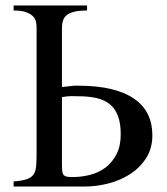

<svg xmlns="http://www.w3.org/2000/svg" viewBox="-20 -682 609 702"><path d="M537.1 -187.5Q537.1 -139.6 514.6 -104.5Q492.2 -69.3 456.8 -46.1Q421.4 -22.9 377.4 -11.5Q333.5 0 290.5 0H29.8V-18.6Q60.5 -21 77.4 -26.6Q94.2 -32.2 102.3 -43.7Q110.4 -55.2 112.1 -73.7Q113.8 -92.3 113.8 -120.1V-580.6Q113.8 -589.8 111.8 -601.1Q109.9 -612.3 101.3 -621.6Q92.8 -630.9 75.9 -637.2Q59.1 -643.6 29.8 -643.6V-662.1H298.3V-643.6Q269.5 -643.6 251.7 -639.2Q233.9 -634.8 223.9 -626.5Q213.9 -618.2 210.2 -606.4Q206.5 -594.7 206.5 -580.6V-363.8Q225.6 -365.7 233.6 -366.7Q241.7 -367.7 245.6 -368.2Q249.5 -368.7 252.9 -368.7H265.6Q335.9 -368.7 387 -356.2Q438 -343.8 471.4 -320.3Q504.9 -296.9 521 -263.4Q537.1 -230 537.1 -187.5ZM421.4 -190.9Q421.4 -230.5 411.6 -257.1Q401.9 -283.7 382.6 -300Q363.3 -316.4 334 -323.2Q304.7 -330.1 265.6 -330.1Q258.3 -330.1 252.9 -330.3Q247.6 -330.6 241.5 -330.6Q235.4 -330.6 227.3 -329.8Q219.2 -329.1 206.5 -327.1V-82.5Q206.5 -66.4 207.5 -56.9Q208.5 -47.4 212.6 -42.5Q216.8 -37.6 224.6 -36.1Q232.4 -34.7 246.1 -34.7Q278.8 -34.7 310.5 -43Q342.3 -51.3 366.7 -70.1Q391.1 -88.9 406.2 -118.7Q421.4 -148.4 421.4 -190.9Z"/></svg>

Font: Doulos SIL Cyr
Style: Regular
Weight: 400
Designer: Walt Agee, Victor Gaultney, Peter Martin, Debbi Hosken, Becca Hirsbrunner
Foundry: SIL International
Version: Version 5.000